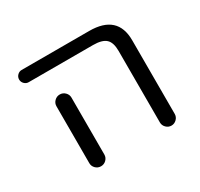

<svg xmlns="http://www.w3.org/2000/svg" viewBox="-116 -687 843 810"><g transform="rotate(-30 305.0 -282.0)"><path d="M198.2 -335.9V-95.7V-58.6Q198.2 -43.9 187.5 -33.2Q176.8 -22.5 161.6 -22.5Q146.5 -22.5 135.7 -33.2Q125 -43.9 125 -58.6V-95.7V-335.9Q125 -350.6 135.7 -361.3Q146.5 -372.1 161.6 -372.1Q176.8 -372.1 187.5 -361.3Q198.2 -350.6 198.2 -335.9ZM74.2 -482.4Q62.5 -482.4 53.7 -491.2Q44.9 -500 44.9 -512.2Q44.9 -524.4 53.7 -533.2Q62.5 -542 74.2 -542H403.3Q541 -542 541 -417V-58.6Q541 -43.9 530.3 -33.2Q519.5 -22.5 504.9 -22.5Q490.2 -22.5 479.5 -33.2Q468.8 -43.9 468.8 -58.6V-407.2Q468.8 -448.2 450.2 -465.3Q431.6 -482.4 387.7 -482.4Z"/></g></svg>

Font: Gen Jyuu Gothic Normal
Style: Regular
Weight: 300
Designer: [Source Han Sans]
Ryoko NISHIZUKA  (kana & ideographs); Paul D. Hunt (Latin, Greek & Cyrillic); Wenlong ZHANG  (bopomofo
Version: Version 1.002.20150607